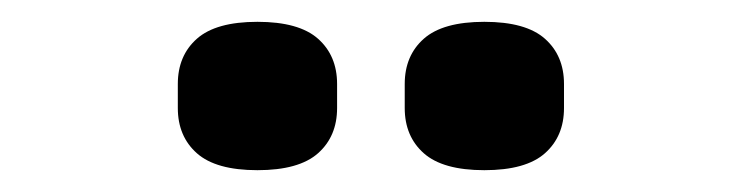

<svg xmlns="http://www.w3.org/2000/svg" viewBox="-20 -756 680 176"><path d="M143 -657V-679Q143 -705 160.5 -720.5Q178 -736 216 -736Q254 -736 271.5 -720.5Q289 -705 289 -679V-657Q289 -631 271.5 -615.5Q254 -600 216 -600Q178 -600 160.5 -615.5Q143 -631 143 -657ZM351 -679Q351 -705 368.5 -720.5Q386 -736 424 -736Q462 -736 479.5 -720.5Q497 -705 497 -679V-657Q497 -631 479.5 -615.5Q462 -600 424 -600Q386 -600 368.5 -615.5Q351 -631 351 -657Z"/></svg>

Font: Writer SemiBold
Style: Regular
Weight: 600
Monospace: yes
Designer: Mike Abbink, Paul van der Laan, Pieter van Rosmalen
Foundry: Bold Monday
Version: Version 2.001 2020